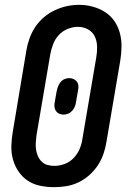

<svg xmlns="http://www.w3.org/2000/svg" viewBox="-20 -766 540 794"><path d="M203 8Q174 8 145.5 2Q117 -4 94.5 -19Q72 -34 56.5 -57Q41 -80 33.5 -107Q26 -134 27 -163.5Q28 -193 33 -222L89 -557Q93 -582 102 -607Q111 -632 125.5 -654Q140 -676 161 -694Q182 -712 206.5 -723.5Q231 -735 256 -740.5Q281 -746 307 -746Q336 -746 363.5 -738.5Q391 -731 414.5 -716Q438 -701 453.5 -678Q469 -655 476 -628Q483 -601 482.5 -571.5Q482 -542 477 -513L420 -178Q416 -153 407.5 -128.5Q399 -104 384 -81.5Q369 -59 348.5 -41Q328 -23 303.5 -11.5Q279 0 253.5 4Q228 8 203 8ZM205 -80Q226 -80 247.5 -88Q269 -96 285 -113Q301 -130 309.5 -150.5Q318 -171 321 -193L378 -528Q382 -550 381.5 -573Q381 -596 372 -615Q363 -634 344 -644.5Q325 -655 302 -655Q281 -655 260 -646.5Q239 -638 223.5 -621.5Q208 -605 200 -584Q192 -563 188 -542L131 -207Q129 -192 128 -177Q127 -162 129 -148Q131 -134 136.5 -121Q142 -108 152 -98Q162 -88 176 -84Q190 -80 205 -80ZM243 -292Q234 -292 225.5 -295.5Q217 -299 212 -306Q207 -313 205.5 -322Q204 -331 206 -341L214 -387Q216 -397 219.5 -407Q223 -417 229.5 -425.5Q236 -434 246 -438.5Q256 -443 266 -443Q275 -443 283.5 -439.5Q292 -436 297.5 -429Q303 -422 304 -413Q305 -404 303 -394L295 -348Q294 -338 290.5 -328Q287 -318 280 -309.5Q273 -301 263 -296.5Q253 -292 243 -292Z"/></svg>

Font: iosevka_custom_sans_ss08 SmBd
Style: Italic
Weight: 600
Italic angle: -10°
Designer: Belleve Invis
Foundry: Belleve Invis
Version: Version 10.3.0; ttfautohint (v1.8.3)